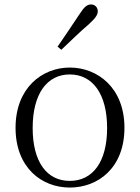

<svg xmlns="http://www.w3.org/2000/svg" viewBox="-20 -830 630 864"><path d="M294 14C421 14 540 -74 540 -255C540 -435 419 -526 294 -526C170 -526 50 -435 50 -255C50 -75 168 14 294 14ZM294 -16C191 -16 127 -101 127 -254C127 -407 191 -495 294 -495C397 -495 462 -407 462 -254C462 -101 397 -16 294 -16ZM239 -620 256 -606C299 -647 340 -687 381 -722C409 -748 420 -763 420 -779C420 -799 405 -810 390 -810C372 -810 359 -799 339 -768C307 -719 273 -670 239 -620Z"/></svg>

Font: Noto Serif JP Light
Style: Regular
Weight: 300
Designer: Ryoko NISHIZUKA 西塚涼子 (kana & ideographs); Frank Grießhammer (Latin, Greek & Cyrillic); Wenlong ZHANG 张文龙 (bopomofo); San
Foundry: Adobe
Version: Version 2.001;hotconv 1.1.0;makeotfexe 2.6.0